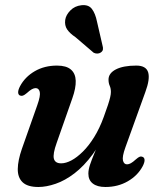

<svg xmlns="http://www.w3.org/2000/svg" viewBox="-20 -735 653 767"><path d="M550.5 -108Q557.5 -104.5 557.5 -95Q557.5 -85.5 550 -71Q530 -33.5 490.5 -10.8Q451 12 401 12Q368.5 12 350.8 -1.8Q333 -15.5 333 -41.5Q333 -57.5 339.8 -77.5Q346.5 -97.5 357.2 -123Q368 -148.5 381.2 -180.8Q394.5 -213 407.5 -254L414.5 -238.5Q386.5 -167.5 351 -119.5Q315.5 -71.5 277.5 -42.5Q239.5 -13.5 202.2 -0.8Q165 12 133.5 12Q90 12 70.2 -7Q50.5 -26 51 -60.2Q51.5 -94.5 67.5 -140.5L129 -315Q142.5 -353 138.8 -368Q135 -383 122.5 -383Q115.5 -383 107.2 -378.5Q99 -374 87 -363Q77.5 -355 71.5 -353Q65.5 -351 59.5 -353.5Q52.5 -357 52.5 -366.5Q52.5 -376 60 -390.5Q80 -428 118.8 -450.5Q157.5 -473 207.5 -473Q245 -473 263.2 -457.2Q281.5 -441.5 282.5 -412.5Q283.5 -383.5 269 -342.5L206.5 -164.5Q190.5 -120 195.2 -101.2Q200 -82.5 224.5 -82.5Q243 -82.5 265.2 -94.2Q287.5 -106 311.2 -129.5Q335 -153 356.5 -187.8Q378 -222.5 394.5 -268Q405 -296.5 411.2 -315.5Q417.5 -334.5 420.2 -346.8Q423 -359 423 -367.5Q423 -382 418.2 -392.5Q413.5 -403 413.5 -417Q413.5 -442.5 443 -457.8Q472.5 -473 524.5 -473Q563.5 -473 571.8 -446.2Q580 -419.5 560.5 -367L481 -146.5Q467.5 -109 471.2 -93.8Q475 -78.5 487.5 -78.5Q494.5 -78.5 502.8 -83Q511 -87.5 523 -98.5Q532.5 -107 538.5 -109Q544.5 -111 550.5 -108ZM367.5 -648.5 390 -551Q392 -544.5 391.2 -537.8Q390.5 -531 383 -525.5Q376.5 -521 368.5 -521Q360.5 -521 354 -524.5L281.5 -586.5Q259 -601.5 248.2 -617.5Q237.5 -633.5 240.5 -655.5Q243.5 -675.5 261 -693.2Q278.5 -711 304.5 -714Q333.5 -717.5 347.2 -699.2Q361 -681 367.5 -648.5Z"/></svg>

Font: Fraunces SemiBold
Style: Italic
Weight: 600
Italic angle: -16°
Version: Version 1.000;[b76b70a41]